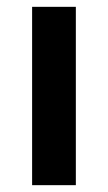

<svg xmlns="http://www.w3.org/2000/svg" viewBox="-20 -542 316 562"><path d="M74 0V-522H202V0Z"/></svg>

Font: IBM Plex Sans Hebrew SemiBold
Style: Regular
Weight: 600
Designer: Mike Abbink, Paul van der Laan, Pieter van Rosmalen, Yanek Iontef
Foundry: Bold Monday
Version: Version 1.2